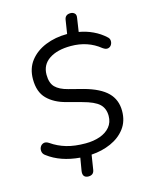

<svg xmlns="http://www.w3.org/2000/svg" viewBox="-136 -908 873 1116"><g transform="rotate(-15 300.0 -350.0)"><path d="M255 122Q238 122 229.5 112Q221 102 224 81L237 4Q120 -6 45 -63Q30 -73 27.5 -88.5Q25 -104 32 -116.5Q39 -129 53 -133Q67 -137 85 -125Q125 -97 174 -82.5Q223 -68 289 -68Q337 -68 375.5 -81.5Q414 -95 436.5 -122Q459 -149 459 -188Q459 -233 431 -259.5Q403 -286 331 -305L242 -329Q172 -347 130.5 -388.5Q89 -430 89 -507Q89 -572 124 -617Q159 -662 218 -686Q277 -710 349 -710L362 -793Q367 -822 399 -822Q413 -822 423 -813Q433 -804 429 -784L417 -704Q460 -697 500.5 -678Q541 -659 572 -630Q583 -621 584 -607.5Q585 -594 578 -582.5Q571 -571 557.5 -568Q544 -565 526 -578Q453 -637 351 -637Q269 -637 220.5 -604.5Q172 -572 172 -512Q172 -462 196.5 -437Q221 -412 272 -399L361 -376Q455 -350 498.5 -306.5Q542 -263 542 -196Q542 -134 509.5 -91Q477 -48 423 -24Q369 0 305 4L291 93Q286 122 255 122Z"/></g></svg>

Font: Nunito
Style: Italic
Weight: 400
Italic angle: -9°
Designer: Vernon Adams
Foundry: Vernon Adams
Version: Version 3.601; ttfautohint (v1.8.2.53-6de2)